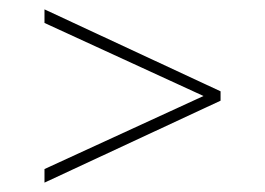

<svg xmlns="http://www.w3.org/2000/svg" viewBox="-20 -540 566 410"><path d="M75 -491V-520L451 -345V-325L75 -150V-179L432 -343V-327Z"/></svg>

Font: Outfit Thin
Style: Regular
Weight: 100
Designer: Rodrigo Fuenzalida
Foundry: fragTYPE
Version: Version 1.100;gftools[0.9.27]